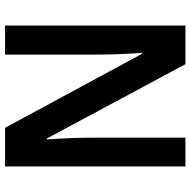

<svg xmlns="http://www.w3.org/2000/svg" viewBox="-17 -737 754 760"><g transform="rotate(-90 360.0 -357.0)"><path d="M639 0H486L192 -548H188Q191 -508 193 -460.5Q195 -413 195 -370V0H81V-714H234L527 -172H531Q528 -207 526 -256.5Q524 -306 524 -345V-714H639Z"/></g></svg>

Font: Noto Sans Hebrew SemiCondensed SemiBold
Style: Regular
Weight: 600
Width: 4
Designer: Monotype Design Team
Foundry: Monotype Imaging Inc.
Version: Version 2.004; ttfautohint (v1.8.4.7-5d5b)